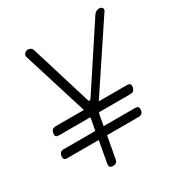

<svg xmlns="http://www.w3.org/2000/svg" viewBox="-175 -867 949 1004"><g transform="rotate(-30 300.0 -365.0)"><path d="M218 10Q205 10 200 4Q195 -2 197 -15L221 -145H31Q18 -145 13 -151Q8 -157 10 -170Q12 -183 19 -189Q26 -195 39 -195H229L241 -260Q242 -262 242 -265V-270H53Q40 -270 35 -276Q30 -282 33 -295Q35 -308 42 -314Q49 -320 62 -320H232L110 -711Q109 -717 110.5 -722.5Q112 -728 116 -731.5Q120 -735 124.5 -737.5Q129 -740 133 -740Q144 -740 152 -735.5Q160 -731 163 -721L275 -356Q277 -347 281.5 -347Q286 -347 293 -356L533 -721Q539 -731 548.5 -735.5Q558 -740 569 -740Q573 -740 577.5 -737.5Q582 -735 584.5 -731.5Q587 -728 587 -722.5Q587 -717 582 -711L322 -320H492Q505 -320 510 -314Q515 -308 513 -295Q510 -282 503 -276Q496 -270 483 -270H294Q294 -268 293 -265Q292 -262 291 -260L279 -195H469Q482 -195 487 -189Q492 -183 490 -170Q488 -157 481 -151Q474 -145 461 -145H271L247 -15Q245 -2 238 4Q231 10 218 10Z"/></g></svg>

Font: Maple Mono Thin
Style: Italic
Weight: 250
Italic angle: -10°
Monospace: yes
Designer: subframe7536
Version: Version 7.000